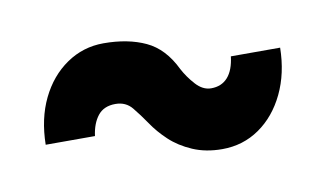

<svg xmlns="http://www.w3.org/2000/svg" viewBox="-44 -553 802 472"><g transform="rotate(-10 356.5 -316.5)"><path d="M478 -163Q437 -163 404.5 -177Q372 -191 349 -212.5Q326 -234 310 -258Q295 -280 279.5 -299Q264 -318 238 -318Q209 -318 194 -299Q179 -280 175 -249H52Q53 -314 77 -363.5Q101 -413 142.5 -441.5Q184 -470 235 -470Q296 -470 340 -449.5Q384 -429 410 -375Q421 -354 438.5 -334.5Q456 -315 477 -315Q503 -315 518.5 -332.5Q534 -350 538 -384H661Q660 -320 636 -270Q612 -220 571 -191.5Q530 -163 478 -163Z"/></g></svg>

Font: Figtree ExtraBold
Style: Regular
Weight: 800
Designer: Erik Kennedy
Foundry: Erik Kennedy
Version: Version 2.002